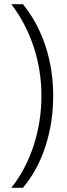

<svg xmlns="http://www.w3.org/2000/svg" viewBox="-20 -735 317 913"><path d="M233 -279Q233 -153 196 -39Q159 75 89 158H34Q104 69 140.5 -44.5Q177 -158 177 -279Q177 -401 140 -512.5Q103 -624 34 -715H89Q159 -629 196 -517Q233 -405 233 -279Z"/></svg>

Font: Noto Sans Lao Looped SemiCondensed Light
Style: Regular
Weight: 300
Width: 4
Designer: Mark Frömberg, Ben Mitchell
Foundry: The Fontpad Ltd
Version: Version 1.002; ttfautohint (v1.8.4.7-5d5b)